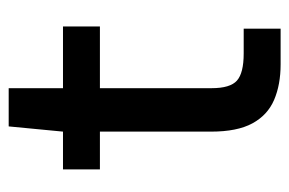

<svg xmlns="http://www.w3.org/2000/svg" viewBox="-132 -534 666 442"><g transform="rotate(-90 201.0 -313.0)"><path d="M274 0Q227 0 192 -15Q157 -30 138 -65Q119 -100 119 -160V-416H32V-501H119L131 -626H219V-501H361V-416H219V-159Q219 -116 236.5 -100.5Q254 -85 299 -85H356V0Z"/></g></svg>

Font: DMSans_18ptMedium
Style: Regular
Weight: 500
Designer: Colophon Foundry, Jonny Pinhorn
Foundry: Colophon Foundry
Version: Version 4.004;gftools[0.9.30]